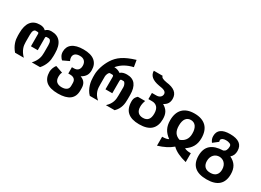

<svg xmlns="http://www.w3.org/2000/svg" viewBox="-26 -1631 3663 2693"><g transform="rotate(30 1806.0 -284.5)"><path d="M98.6 0Q73.7 -29.3 57.1 -58.3Q40.5 -87.4 30.8 -116.2Q21 -145 17.1 -172.9Q13.2 -200.7 13.2 -228.5V-268.1Q13.2 -390.1 61.8 -452.9Q110.4 -515.6 205.1 -515.6Q239.3 -515.6 261.2 -507.1Q283.2 -498.5 302.2 -481Q311.5 -489.7 320.8 -496.3Q330.1 -502.9 340.8 -507.3Q351.6 -511.7 364.3 -513.7Q377 -515.6 394 -515.6Q489.3 -515.6 539.1 -453.9Q588.9 -392.1 588.9 -272.9V-228.5Q588.9 -200.2 585 -171.9Q581.1 -143.6 571.3 -114.7Q562 -87.9 545.9 -58.8Q529.8 -29.8 503.9 0H369.6Q396 -28.3 411.9 -54.9Q427.7 -81.5 436.5 -106.9Q445.3 -132.3 448 -156Q450.7 -179.7 450.7 -203.1V-323.7Q450.7 -367.7 438.2 -389.6Q425.8 -411.6 403.8 -411.6H373Q365.7 -411.6 360.4 -406.2Q355 -400.9 356 -386.7L356.9 -189.5H246.6L246.1 -386.7Q246.1 -400.9 241.5 -405.8Q236.8 -410.6 224.6 -411.1L197.8 -411.6Q178.2 -412.1 165.5 -390.9Q152.8 -369.6 152.8 -323.7V-206.1Q152.8 -182.6 155.8 -158.2Q158.7 -133.8 168.5 -107.9Q178.2 -81.1 195.8 -54.2Q213.4 -27.3 240.7 0H98.6Z M904.3 196.3Q774.9 196.3 712.6 144.5Q650.4 92.8 649.9 -10.7Q649.9 -22.5 652.6 -37.4Q655.3 -52.2 660.6 -68.4Q666 -83.5 674.1 -99.1Q682.1 -114.7 693.4 -127.4L809.6 -86.9Q798.8 -68.4 796.1 -48.6Q793.5 -28.8 793.5 -16.1Q793.5 42 823.2 67.6Q853 93.3 905.8 93.3Q955.1 93.3 984.1 72.5Q1013.2 51.8 1013.2 8.8V-36.1Q1013.2 -79.1 989 -99.9Q964.8 -120.6 921.9 -120.6H891.1V-222.7H921.9Q942.4 -222.7 959 -227.8Q975.6 -232.9 987.8 -244.6Q999.5 -255.9 1006.3 -273.2Q1013.2 -290.5 1013.2 -315.4Q1013.2 -340.3 1005.9 -359.1Q998.5 -377.9 985.4 -391.1Q972.2 -403.8 954.1 -410.4Q936 -417 909.7 -417Q887.7 -417 869.4 -412.4Q851.1 -407.7 838.1 -398.2Q825.2 -388.7 817.9 -374Q810.5 -359.4 810.5 -339.4Q810.5 -324.7 814.5 -310.5Q818.4 -296.4 825.2 -283.7L723.6 -235.8Q714.8 -243.2 705.1 -255.1Q695.3 -267.1 687.5 -281.2Q679.2 -295.9 675 -312.3Q670.9 -328.6 670.9 -350.1Q670.9 -389.6 685.8 -421.1Q700.7 -452.6 730.5 -474.9Q760.3 -497.1 804.9 -508.8Q849.6 -520.5 908.7 -520.5Q1031.7 -520.5 1092.5 -469.7Q1153.3 -418.9 1153.3 -325.2Q1153.3 -299.8 1148.7 -278.6Q1144 -257.3 1133.1 -238.8Q1122.1 -220.2 1104.5 -204.1Q1086.9 -188 1061 -173.3Q1109.9 -156.2 1133.3 -122.1Q1156.7 -87.9 1156.7 -34.7V2Q1156.7 99.6 1093.3 147.9Q1029.8 196.3 904.3 196.3Z M1309.1 0Q1281.2 -27.8 1263.4 -61Q1245.6 -94.2 1235.4 -127.9Q1225.1 -161.6 1221.2 -193.4Q1217.3 -225.1 1217.3 -250V-292.5Q1217.3 -321.3 1223.1 -354.5Q1229 -387.7 1240 -422.1Q1251 -456.5 1266.6 -490.2Q1282.2 -523.9 1301.3 -554.2Q1323.7 -589.8 1352.1 -619.6Q1380.4 -649.4 1418.7 -675Q1457 -700.7 1507.6 -722.9Q1558.1 -745.1 1625.5 -765.1L1643.6 -657.7Q1570.8 -641.1 1511.5 -608.2Q1452.1 -575.2 1406.2 -520.5Q1437 -520.5 1463.6 -511Q1490.2 -501.5 1507.8 -487.3Q1527.3 -504.9 1553.7 -512.7Q1580.1 -520.5 1612.3 -520.5Q1703.6 -520.5 1748.3 -463.4Q1793 -406.2 1793 -293.9V-228.5Q1793 -199.2 1790.8 -170.7Q1788.6 -142.1 1780.3 -113.3Q1772 -84 1755.9 -55.9Q1739.7 -27.8 1711.9 0H1569.8Q1599.6 -27.8 1616.7 -54.2Q1633.8 -80.6 1642.6 -106.9Q1650.9 -132.3 1653.1 -157Q1655.3 -181.6 1655.3 -205.6L1656.2 -341.8Q1656.2 -351.6 1653.1 -364.5Q1649.9 -377.4 1644.5 -388.7Q1638.7 -400.9 1631.1 -408.7Q1623.5 -416.5 1615.2 -416.5H1584Q1574.2 -416.5 1569.1 -410.6Q1564 -404.8 1564 -384.8V-189.5H1453.6L1454.1 -387.2Q1454.1 -397 1452.4 -402.8Q1450.7 -408.7 1447.8 -411.6Q1444.3 -414.6 1439.7 -415.5Q1435.1 -416.5 1429.2 -416.5H1395.5Q1387.2 -416.5 1380.1 -408.4Q1373 -400.4 1367.7 -388.7Q1362.3 -377 1359.1 -364Q1356 -351.1 1356 -341.8V-217.8Q1356 -189.9 1357.7 -163.6Q1359.4 -137.2 1367.7 -109.9Q1376 -82.5 1393.6 -55.2Q1411.1 -27.8 1443.4 0H1309.1Z M2105.5 0Q1981 0 1917.5 -55.7Q1854 -111.3 1854 -226.6Q1854 -235.4 1855 -246.1Q1856 -256.8 1859.9 -269.5Q1864.3 -283.2 1873.3 -296.6Q1882.3 -310.1 1899.4 -325.7H2017.6Q2011.7 -309.6 2008.1 -296.6Q2004.4 -283.7 2002 -271.5Q1999.5 -259.3 1998.5 -246.3Q1997.6 -233.4 1997.6 -222.2Q1997.6 -191.9 2005.4 -169.7Q2013.2 -147.5 2027.6 -133.1Q2042 -118.7 2062.3 -111.6Q2082.5 -104.5 2107.4 -104.5Q2162.1 -104.5 2189.7 -137Q2217.3 -169.4 2217.3 -234.9Q2217.3 -304.7 2186.8 -338.1Q2156.2 -371.6 2103.5 -371.6H2043.5V-471.2H2113.8Q2135.7 -471.2 2152.1 -477.3Q2168.5 -483.4 2179 -493.4Q2189.5 -503.4 2194.6 -515.9Q2199.7 -528.3 2199.7 -541Q2199.7 -570.8 2170.7 -586.9Q2141.6 -603 2078.1 -610.4Q1910.6 -639.6 1910.6 -754.4H2053.7Q2053.7 -717.3 2145 -702.6H2144Q2241.2 -691.9 2289.3 -652.6Q2337.4 -613.3 2337.4 -543Q2337.4 -498.5 2317.9 -467.3Q2298.3 -436 2256.8 -415.5Q2283.7 -399.4 2303.5 -381.3Q2323.2 -363.3 2335.9 -340.8Q2348.6 -318.4 2354.7 -290.8Q2360.8 -263.2 2360.8 -228.5Q2360.8 -116.7 2298.1 -58.3Q2235.4 0 2105.5 0Z M2474.6 -10.7Q2509.8 -10.7 2535.6 -15.6Q2561.5 -20.5 2577.1 -31.2Q2545.4 -54.2 2522.5 -79.1Q2499.5 -104 2484.9 -132.8Q2470.2 -161.6 2463.1 -194.8Q2456.1 -228 2456.1 -267.6Q2456.1 -327.6 2471.9 -374.8Q2487.8 -421.9 2519.3 -454.3Q2550.8 -486.8 2598.1 -503.7Q2645.5 -520.5 2708.5 -520.5Q2772 -520.5 2819.6 -503.4Q2867.2 -486.3 2899.2 -454.1Q2931.2 -421.9 2947 -375Q2962.9 -328.1 2962.9 -269Q2962.9 -228 2955.1 -194.6Q2947.3 -161.1 2931.4 -132.6Q2915.5 -104 2891.4 -79.3Q2867.2 -54.7 2834 -31.7Q2852.5 -21 2879.2 -15.9Q2905.8 -10.7 2938.5 -11.7V131.8Q2776.9 92.3 2703.1 17.1Q2658.7 55.2 2601.8 84Q2544.9 112.8 2474.6 133.8ZM2706.1 -95.2Q2758.3 -112.3 2789.3 -153.3Q2820.3 -194.3 2819.8 -258.8Q2820.3 -297.4 2812.5 -326.9Q2804.7 -356.4 2790.3 -376.2Q2775.9 -396 2754.9 -406.2Q2733.9 -416.5 2708 -416.5Q2656.2 -416.5 2627.9 -377.9Q2599.6 -339.4 2599.6 -263.7Q2599.6 -195.3 2625.2 -154.8Q2650.9 -114.3 2706.1 -95.2Z M3311 196.3Q3179.7 196.3 3114.5 137.7Q3049.3 79.1 3049.3 -36.1Q3049.3 -151.4 3115.7 -209.7Q3182.1 -268.1 3314 -272Q3324.7 -276.4 3334.2 -283.2Q3343.8 -290 3350.6 -301.8Q3356.9 -312.5 3360.8 -328.4Q3364.7 -344.2 3364.7 -361.3Q3364.7 -370.6 3363.3 -377.4Q3361.8 -384.3 3358.6 -389.4Q3355.5 -394.5 3350.1 -398.2Q3344.7 -401.9 3337.4 -405.3Q3323.2 -411.6 3308.1 -414.1Q3293 -416.5 3277.3 -416.5Q3243.7 -416.5 3222.7 -405.8Q3213.4 -400.9 3206.3 -392.6Q3199.2 -384.3 3199.2 -372.1L3203.6 -349.1L3122.6 -286.1Q3113.3 -298.3 3107.2 -309.1Q3101.1 -319.8 3097.2 -331.5Q3093.3 -342.8 3091.6 -353.8Q3089.8 -364.7 3089.8 -378.9Q3089.8 -520.5 3283.7 -520.5Q3386.7 -520.5 3438.5 -481.9Q3490.2 -443.4 3490.2 -364.7Q3490.2 -329.6 3478.8 -301.5Q3467.3 -273.4 3440.9 -250Q3509.3 -217.3 3540.8 -165Q3572.3 -112.8 3572.3 -35.6Q3572.3 79.1 3507.3 137.7Q3442.4 196.3 3311 196.3ZM3311 90.3Q3372.6 90.3 3403.3 57.9Q3434.1 25.4 3434.1 -31.2Q3434.1 -65.9 3423.6 -92.3Q3413.1 -118.7 3395.8 -136Q3378.4 -153.3 3356.2 -161.9Q3334 -170.4 3311 -170.4Q3288.1 -170.4 3265.9 -161.9Q3243.7 -153.3 3226.3 -135.7Q3209 -118.2 3198.5 -92Q3188 -65.9 3188 -31.2Q3188 25.4 3218.5 57.9Q3249 90.3 3311 90.3Z"/></g></svg>

Font: Hack
Style: Bold
Weight: 700
Monospace: yes
Designer: Christopher Simpkins
Foundry: Christopher Simpkins
Version: Version 2.017